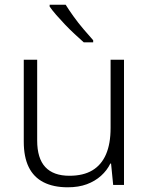

<svg xmlns="http://www.w3.org/2000/svg" viewBox="-20 -786 636 816"><path d="M507 -532V0H461L452 -91H449Q435 -62 409.5 -39Q384 -16 349 -3Q314 10 268 10Q207 10 165 -11.5Q123 -33 102 -76Q81 -119 81 -184V-532H138V-189Q138 -113 172.5 -76Q207 -39 275 -39Q334 -39 372.5 -62Q411 -85 430.5 -130Q450 -175 450 -242V-532ZM259 -766Q272 -745 292 -717Q312 -689 335 -662Q358 -635 376 -615V-606H336Q318 -622 297 -641.5Q276 -661 256 -682Q236 -703 219 -722.5Q202 -742 191 -758V-766Z"/></svg>

Font: Noto Sans Georgian Light
Style: Regular
Weight: 300
Version: Version 2.002